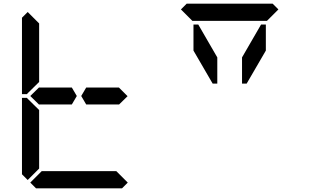

<svg xmlns="http://www.w3.org/2000/svg" viewBox="-20 -1020 1672 1040"><path d="M672 -31 641 0H175L144 -31L206 -93H226H362H454H590H610ZM130 -45 99 -76V-490H126L130 -485L192 -424V-218V-113V-107ZM130 -515 126 -510H99V-924L130 -955L192 -893V-887V-782V-576ZM144 -500 192 -547V-546H328H369L396 -500L369 -454H212H209H192V-453ZM624 -546 671 -499 624 -453V-454H606H604H475H454H447L420 -500L447 -546H454H475H488ZM960 -969 991 -1000H1457L1488 -969L1426 -907H1406H1270H1178H1042H1022ZM1157 -567H1132L1028 -746V-887H1054L1157 -709ZM1394 -887H1420V-746L1316 -567H1291V-709Z"/></svg>

Font: DSEG14 Classic
Style: Regular
Weight: 400
Designer: Keshikan(Twitter:@keshinomi_88pro)
Version: Version 0.46